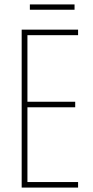

<svg xmlns="http://www.w3.org/2000/svg" viewBox="-20 -848 421 868"><path d="M317 -828H115V-804H317ZM333 0V-25H104V-363H320V-388H104V-689H333V-714H78V0Z"/></svg>

Font: Noto Sans Sinhala ExtraCondensed Thin
Style: Regular
Weight: 100
Width: 2
Designer: Jelle Bosma - Monotype Design Team
Foundry: Monotype Imaging Inc.
Version: Version 2.006